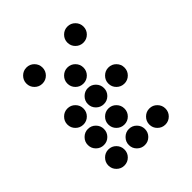

<svg xmlns="http://www.w3.org/2000/svg" viewBox="-179 -795 906 906"><g transform="rotate(-45 273.5 -342.0)"><path d="M190.4 -615.2Q190.4 -592.8 174.8 -577.1Q159.2 -561.5 136.7 -561.5Q114.7 -561.5 98.9 -577.1Q83 -592.8 83 -615.2Q83 -637.2 98.9 -653.1Q114.7 -668.9 136.7 -668.9Q159.2 -668.9 174.8 -653.1Q190.4 -637.2 190.4 -615.2ZM463.9 -615.2Q463.9 -592.8 448.2 -577.1Q432.6 -561.5 410.2 -561.5Q388.2 -561.5 372.3 -577.1Q356.4 -592.8 356.4 -615.2Q356.4 -637.2 372.3 -653.1Q388.2 -668.9 410.2 -668.9Q432.6 -668.9 448.2 -653.1Q463.9 -637.2 463.9 -615.2ZM190.4 -341.8Q190.4 -319.3 174.8 -303.7Q159.2 -288.1 136.7 -288.1Q114.7 -288.1 98.9 -303.7Q83 -319.3 83 -341.8Q83 -363.8 98.9 -379.6Q114.7 -395.5 136.7 -395.5Q159.2 -395.5 174.8 -379.6Q190.4 -363.8 190.4 -341.8ZM190.4 -205.1Q190.4 -182.6 174.8 -167Q159.2 -151.4 136.7 -151.4Q114.7 -151.4 98.9 -167Q83 -182.6 83 -205.1Q83 -227.1 98.9 -242.9Q114.7 -258.8 136.7 -258.8Q159.2 -258.8 174.8 -242.9Q190.4 -227.1 190.4 -205.1ZM190.4 -68.4Q190.4 -45.9 174.8 -30.3Q159.2 -14.6 136.7 -14.6Q114.7 -14.6 98.9 -30.3Q83 -45.9 83 -68.4Q83 -90.3 98.9 -106.2Q114.7 -122.1 136.7 -122.1Q159.2 -122.1 174.8 -106.2Q190.4 -90.3 190.4 -68.4ZM327.1 -68.4Q327.1 -45.9 311.5 -30.3Q295.9 -14.6 273.4 -14.6Q251.5 -14.6 235.6 -30.3Q219.7 -45.9 219.7 -68.4Q219.7 -90.3 235.6 -106.2Q251.5 -122.1 273.4 -122.1Q295.9 -122.1 311.5 -106.2Q327.1 -90.3 327.1 -68.4ZM463.9 -68.4Q463.9 -45.9 448.2 -30.3Q432.6 -14.6 410.2 -14.6Q388.2 -14.6 372.3 -30.3Q356.4 -45.9 356.4 -68.4Q356.4 -90.3 372.3 -106.2Q388.2 -122.1 410.2 -122.1Q432.6 -122.1 448.2 -106.2Q463.9 -90.3 463.9 -68.4ZM327.1 -205.1Q327.1 -182.6 311.5 -167Q295.9 -151.4 273.4 -151.4Q251.5 -151.4 235.6 -167Q219.7 -182.6 219.7 -205.1Q219.7 -227.1 235.6 -242.9Q251.5 -258.8 273.4 -258.8Q295.9 -258.8 311.5 -242.9Q327.1 -227.1 327.1 -205.1ZM327.1 -341.8Q327.1 -319.3 311.5 -303.7Q295.9 -288.1 273.4 -288.1Q251.5 -288.1 235.6 -303.7Q219.7 -319.3 219.7 -341.8Q219.7 -363.8 235.6 -379.6Q251.5 -395.5 273.4 -395.5Q295.9 -395.5 311.5 -379.6Q327.1 -363.8 327.1 -341.8ZM463.9 -341.8Q463.9 -319.3 448.2 -303.7Q432.6 -288.1 410.2 -288.1Q388.2 -288.1 372.3 -303.7Q356.4 -319.3 356.4 -341.8Q356.4 -363.8 372.3 -379.6Q388.2 -395.5 410.2 -395.5Q432.6 -395.5 448.2 -379.6Q463.9 -363.8 463.9 -341.8ZM327.1 -478.5Q327.1 -456.1 311.5 -440.4Q295.9 -424.8 273.4 -424.8Q251.5 -424.8 235.6 -440.4Q219.7 -456.1 219.7 -478.5Q219.7 -500.5 235.6 -516.4Q251.5 -532.2 273.4 -532.2Q295.9 -532.2 311.5 -516.4Q327.1 -500.5 327.1 -478.5Z"/></g></svg>

Font: DatDot
Style: Regular
Weight: 400
Designer: GGBot
Version: 1.00